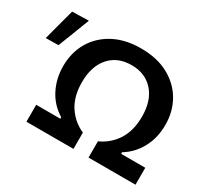

<svg xmlns="http://www.w3.org/2000/svg" viewBox="-234 -940 1233 1154"><g transform="rotate(30 383.0 -363.0)"><path d="M63.5 0V-117.5H231V-128Q161 -170.5 124.2 -242.8Q87.5 -315 87.5 -400.5Q87.5 -494 130.2 -567.8Q173 -641.5 252.5 -684Q332 -726.5 441.5 -726.5Q552.5 -726.5 632 -683.5Q711.5 -640.5 754 -566.8Q796.5 -493 796.5 -400.5Q796.5 -310.5 758.2 -239.8Q720 -169 653 -128.5V-117.5H820.5V0H494.5V-113Q566 -145 608 -210.5Q650 -276 650 -373.5Q650 -485.5 593.2 -548.2Q536.5 -611 443 -611Q345 -611 289.2 -547Q233.5 -483 233.5 -373.5Q233.5 -275.5 275.8 -210.2Q318 -145 390 -113V0ZM-87.5 -493.5Q-73 -548 -58.5 -602.5Q-44 -657 -29.5 -710.5L85 -713.5Q63.5 -657.5 42.5 -603Q21.5 -548.5 0.5 -495Z"/></g></svg>

Font: Commissioner SemiBold
Style: Regular
Weight: 600
Designer: Kostas Bartsokas
Foundry: Kostas Bartsokas
Version: Version 1.000; ttfautohint (v1.8.3)